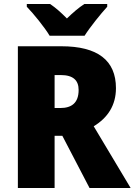

<svg xmlns="http://www.w3.org/2000/svg" viewBox="-20 -947 678 967"><path d="M230 -767H406C433 -810 488 -878 520 -913V-927H405C376 -908 349 -885 317 -854C286 -885 262 -907 232 -927H115V-913C149 -878 205 -809 230 -767ZM289 -714H70V0H255V-263H294L431 0H638L452 -311C523 -354 564 -417 564 -503C564 -643 472 -714 289 -714ZM286 -569C349 -569 376 -542 376 -494C376 -428 340 -403 284 -403H255V-569Z"/></svg>

Font: Noto Sans Thai SemCond Blk
Style: Regular
Weight: 900
Width: 4
Designer: Monotype Design Team
Foundry: Monotype Imaging Inc.
Version: Version 2.002